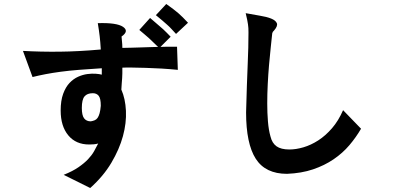

<svg xmlns="http://www.w3.org/2000/svg" viewBox="-20 -799 2040 962"><path d="M867 -565 871 -449Q831 -453 789.5 -455.5Q748 -458 710 -459Q672 -460 641.5 -460.5Q611 -461 593 -460Q593 -444 593 -431.5Q593 -419 592 -407Q591 -395 590 -381.5Q589 -368 588 -350Q608 -305 611 -244Q614 -183 596 -117Q578 -51 538 16.5Q498 84 432 143L299 77Q344 59 373 39Q402 19 421 -1Q440 -21 451.5 -41.5Q463 -62 472 -80Q462 -77 450 -76Q438 -75 427 -75Q360 -75 322 -121Q284 -167 284 -245Q284 -295 296.5 -329Q309 -363 328.5 -383.5Q348 -404 371.5 -414.5Q395 -425 418 -428Q441 -431 460 -429.5Q479 -428 490 -425V-457Q425 -453 375 -449Q325 -445 284 -439.5Q243 -434 209 -427.5Q175 -421 143 -413L95 -544Q183 -539 277.5 -540Q372 -541 485 -551Q484 -571 482.5 -586.5Q481 -602 479.5 -617Q478 -632 475.5 -647.5Q473 -663 470 -683Q565 -686 596.5 -664.5Q628 -643 589 -616Q592 -589 592.5 -576.5Q593 -564 593 -559Q614 -559 639 -560Q664 -561 688.5 -561.5Q713 -562 735 -563Q757 -564 772 -564Q758 -577 747 -588Q736 -599 725.5 -608.5Q715 -618 703.5 -627.5Q692 -637 678 -649L732 -709Q756 -688 771.5 -675Q787 -662 797.5 -652.5Q808 -643 816 -634.5Q824 -626 835 -615L784 -564Q796 -565 819.5 -565Q843 -565 867 -565ZM445 -332Q417 -332 403.5 -316Q390 -300 390 -258Q390 -221 401.5 -206Q413 -191 435 -191Q446 -193 454.5 -196.5Q463 -200 469 -208.5Q475 -217 479 -231.5Q483 -246 485 -269Q485 -306 474.5 -319Q464 -332 445 -332ZM761 -723 813 -779Q834 -764 848 -753.5Q862 -743 873.5 -733Q885 -723 896 -712Q907 -701 922 -685L862 -629Q849 -643 839 -654Q829 -665 817.5 -675Q806 -685 793 -696.5Q780 -708 761 -723Z M1699 -247 1789 -154Q1764 -111 1730.5 -71.5Q1697 -32 1651.5 -1Q1606 30 1548.5 49.5Q1491 69 1418 72Q1310 72 1261.5 -3.5Q1213 -79 1213 -236Q1215 -313 1217 -371Q1219 -429 1221 -475Q1223 -521 1224 -559.5Q1225 -598 1225 -636Q1225 -649 1224.5 -658Q1224 -667 1222.5 -677Q1221 -687 1218.5 -700Q1216 -713 1211 -733Q1247 -726 1281.5 -720.5Q1316 -715 1338.5 -706Q1361 -697 1367 -683Q1373 -669 1353 -646Q1348 -641 1347 -639.5Q1346 -638 1344 -632Q1341 -602 1336.5 -561Q1332 -520 1328 -473.5Q1324 -427 1321.5 -377.5Q1319 -328 1319 -280.5Q1319 -233 1322.5 -190.5Q1326 -148 1335 -116Q1343 -82 1365.5 -66Q1388 -50 1430 -50Q1463 -50 1500.5 -61Q1538 -72 1574.5 -95.5Q1611 -119 1643.5 -156.5Q1676 -194 1699 -247Z"/></svg>

Font: D2Coding
Style: Bold
Weight: 700
Monospace: yes
Designer: Yong-Rak Park; Jeong-Hwan Yoon; Sang-Min Lee;
Foundry: NHN Corporation
Version: Version 1.3.2; Build 20180524